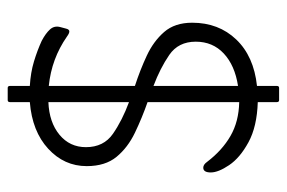

<svg xmlns="http://www.w3.org/2000/svg" viewBox="-140 -522 727 486"><g transform="rotate(-90 223.0 -278.5)"><path d="M208 -36V-268Q168 -282 130.5 -300Q93 -318 69.5 -346.5Q46 -375 46 -422Q46 -479 90 -519.5Q134 -560 208 -566V-616Q208 -622 213 -622H244Q249 -622 249 -616V-566Q283 -564 311 -555.5Q339 -547 363 -536Q382 -526 392 -515Q402 -504 398 -489L394 -474Q392 -466 387 -466Q382 -466 374 -472Q318 -511 249 -518V-300Q289 -287 325.5 -270Q362 -253 385.5 -226Q409 -199 409 -155Q409 -88 366.5 -43.5Q324 1 249 9V59Q249 65 244 65H213Q208 65 208 59V11Q146 9 106.5 -12.5Q67 -34 48.5 -61.5Q30 -89 30 -108Q30 -127 42 -127Q50 -127 57 -117Q86 -79 122.5 -58Q159 -37 208 -36ZM208 -315V-519Q157 -517 125.5 -491Q94 -465 94 -424Q94 -379 128 -355.5Q162 -332 208 -315ZM249 -253V-39Q301 -47 331 -75Q361 -103 361 -146Q361 -190 327.5 -213Q294 -236 249 -253Z"/></g></svg>

Font: Zain Light
Style: Regular
Weight: 300
Designer: Zain,Boutros
Foundry: Mobile Telecommunications Company (Zain), 2024
Version: Version 1.51; ttfautohint (v1.8.4)